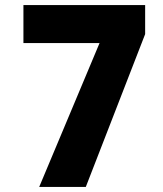

<svg xmlns="http://www.w3.org/2000/svg" viewBox="-20 -734 640 754"><path d="M317 0 550 -600V-714H72V-565H371L134 0Z"/></svg>

Font: Noto Sans Mono UI ExtraBold
Style: Regular
Weight: 800
Designer: Monotype Design team
Foundry: Monotype Imaging Inc.
Version: 1.000